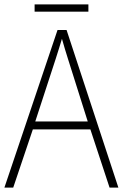

<svg xmlns="http://www.w3.org/2000/svg" viewBox="-20 -851 557 871"><path d="M381 -831H137V-798H381ZM477 0H517L282 -715H241L0 0H40L129 -264H390ZM288 -585 378 -300H140L233 -585C242 -614 252 -644 261 -675C270 -642 280 -611 288 -585Z"/></svg>

Font: Noto Sans Myanmar SemiCondensed ExtraLight
Style: Regular
Weight: 200
Width: 4
Designer: Monotype Design Team
Foundry: Monotype Imaging Inc.
Version: Version 2.107